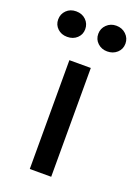

<svg xmlns="http://www.w3.org/2000/svg" viewBox="-133 -742 577 800"><g transform="rotate(20 155.5 -342.0)"><path d="M105 0V-482.5H200V0ZM240 -570.5Q215 -570.5 197.8 -586.5Q180.5 -602.5 180.5 -627Q180.5 -651 197.8 -667.8Q215 -684.5 240 -684.5Q266 -684.5 283.5 -667.8Q301 -651 301 -627Q301 -602.5 283.5 -586.5Q266 -570.5 240 -570.5ZM62.5 -570.5Q36.5 -570.5 19.8 -586.5Q3 -602.5 3 -626Q3 -650.5 19.8 -667Q36.5 -683.5 62.5 -683.5Q89 -683.5 106 -667Q123 -650.5 123 -626Q123 -602.5 106 -586.5Q89 -570.5 62.5 -570.5Z"/></g></svg>

Font: Karla Medium
Style: Regular
Weight: 500
Designer: Jonathan Pinhorn
Version: Version 2.001